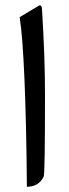

<svg xmlns="http://www.w3.org/2000/svg" viewBox="-20 -704 262 725"><path d="M54.2 -639.2Q60.1 -602.1 64.5 -544.2Q68.8 -486.3 72.3 -406.7Q75.7 -327.1 78.1 -225.6Q80.6 -124 81.5 1.5Q104.5 1 120.4 -8.8Q136.2 -18.6 145 -37.6Q147.5 -42.5 148.7 -117.4Q149.9 -192.4 149.9 -347.7Q149.9 -421.4 147 -501.2Q144 -581.1 138.7 -668Q138.2 -678.7 134.8 -682.1Q131.3 -685.5 125 -681.6Z"/></svg>

Font: Literata
Style: Regular
Weight: 400
Designer: Latin by Veronika Burian and Jose Scaglione. Greek by Irene Vlachou. Cyrillic by Vera Evstafieva.
Foundry: TypeTogether
Version: Version 3.002